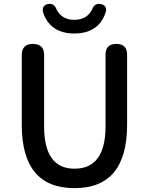

<svg xmlns="http://www.w3.org/2000/svg" viewBox="-20 -964 773 997"><path d="M367 13Q93 13 93 -316V-678Q93 -736 151 -736Q209 -736 209 -678V-308Q209 -88 367 -88Q528 -88 528 -308V-522V-680Q528 -736 584 -736Q640 -736 640 -680V-316Q640 13 367 13ZM366 -790Q300 -790 258 -821Q219 -850 203 -902Q197 -937 229.5 -943Q262 -949 274 -914Q302 -861 366 -861Q430 -861 458 -914Q470 -949 503 -943Q536 -937 530 -904Q517 -860 488 -832Q443 -790 366 -790Z"/></svg>

Font: GenSenRounded JP M
Style: Regular
Weight: 500
Version: Version 1.501;PS 1;hotconv 16.6.51;makeotf.lib2.5.65220